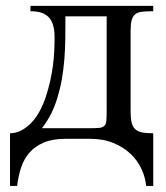

<svg xmlns="http://www.w3.org/2000/svg" viewBox="-20 -467 558 646"><path d="M338.9 -412.1H200.2Q200.2 -371.6 199.7 -335.9Q199.2 -300.3 196.5 -267.1Q193.8 -233.9 188.5 -202.4Q183.1 -170.9 173.3 -138.7Q166 -113.8 153.8 -88.1Q141.6 -62.5 121.1 -35.6H276.4Q299.8 -35.6 312.5 -36.6Q325.2 -37.6 331.1 -43.5Q336.9 -49.3 337.9 -62Q338.9 -74.7 338.9 -98.1ZM471.7 158.7Q469.2 130.4 456.3 102.1Q443.4 73.7 419.7 51Q396 28.3 361.8 14.2Q327.6 0 282.7 0H201.2Q157.2 0 127.7 12.5Q98.1 24.9 79.3 46.4Q60.5 67.9 51 96.7Q41.5 125.5 37.6 158.7H13.7V-18.6Q48.8 -18.6 82 -50.5Q115.2 -82.5 135.7 -146Q144 -172.4 149.4 -197Q154.8 -221.7 158 -245.6Q161.1 -269.5 162.4 -293.2Q163.6 -316.9 163.6 -341.8Q163.6 -363.3 159.4 -379.6Q155.3 -396 145.8 -407Q136.2 -418 120.8 -423.6Q105.5 -429.2 82.5 -429.2V-447.3H495.6V-429.2Q472.7 -429.2 458 -427.5Q443.4 -425.8 434.8 -418.9Q426.3 -412.1 422.9 -398.7Q419.4 -385.3 419.4 -361.8V-92.8Q419.4 -70.3 422.6 -55.9Q425.8 -41.5 434.1 -33.2Q442.4 -24.9 457.3 -21.7Q472.2 -18.6 495.6 -18.6V158.7Z"/></svg>

Font: Doulos SIL
Style: Regular
Weight: 400
Designer: Walt Agee, Victor Gaultney, Peter Martin, Debbi Hosken
Foundry: SIL International
Version: Version 4.110; 2011; Maintenance release